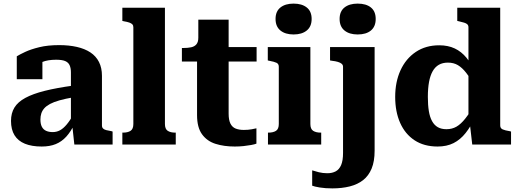

<svg xmlns="http://www.w3.org/2000/svg" viewBox="-20 -801 2874 1064"><path d="M388 -327V-262Q342 -254 310 -245Q278 -236 257.5 -225Q237 -214 225.5 -201Q214 -188 209 -172.5Q204 -157 204 -139Q204 -114 212 -98.5Q220 -83 235.5 -76Q251 -69 272 -69Q294 -69 312.5 -79Q331 -89 349.5 -111Q368 -133 387 -167L393 -115Q373 -72 347.5 -44Q322 -16 289 -2.5Q256 11 211 11Q156 11 118 -4.5Q80 -20 60.5 -51.5Q41 -83 41 -131Q41 -174 60 -205Q79 -236 120.5 -258.5Q162 -281 227.5 -297.5Q293 -314 388 -327ZM392 0 380 -110 373 -109V-400Q373 -423 366 -439Q359 -455 341.5 -462.5Q324 -470 291 -470Q245 -470 214.5 -457.5Q184 -445 172 -429Q165 -435 164.5 -443Q164 -451 170 -459Q176 -467 187 -472.5Q198 -478 215 -478V-362H73V-489Q89 -499 120 -513.5Q151 -528 198 -539.5Q245 -551 308 -551Q362 -551 406 -541Q450 -531 481 -510.5Q512 -490 528.5 -457.5Q545 -425 545 -381V-106Q545 -95 551 -89Q557 -83 568.5 -80Q580 -77 598 -74L604 -72V0Z M894 -758V-114Q894 -86 909.5 -76Q925 -66 951 -66H954V0H658V-66H661Q688 -66 703.5 -76Q719 -86 719 -114V-650Q719 -660 713.5 -666Q708 -672 696.5 -676Q685 -680 667 -683L658 -685V-758Z M988 -460V-535H996Q1021 -535 1039.5 -539Q1058 -543 1068.5 -555.5Q1079 -568 1079 -592L1183 -540H1402V-460ZM1247 -171Q1247 -136 1257 -116Q1267 -96 1286 -88.5Q1305 -81 1331 -81Q1355 -81 1374.5 -84.5Q1394 -88 1401 -90V-5Q1391 -1 1372 2.5Q1353 6 1330 8.5Q1307 11 1281 11Q1221 11 1174 -4Q1127 -19 1099.5 -57Q1072 -95 1072 -163V-522L1079 -530V-692H1247Z M1607 -610Q1561 -610 1534 -632Q1507 -654 1507 -696Q1507 -738 1534 -759.5Q1561 -781 1607 -781Q1653 -781 1680 -759.5Q1707 -738 1707 -696Q1707 -654 1680 -632Q1653 -610 1607 -610ZM1700 -540V-114Q1700 -86 1715.5 -76Q1731 -66 1758 -66H1760V0H1465V-66H1467Q1494 -66 1509.5 -76Q1525 -86 1525 -114V-431Q1525 -447 1512.5 -453Q1500 -459 1473 -464L1464 -466V-540Z M1881 47V-431Q1881 -441 1873.5 -447.5Q1866 -454 1852.5 -458Q1839 -462 1821 -464L1809 -466V-540H2056V34Q2056 93 2039.5 133Q2023 173 1992.5 197Q1962 221 1918.5 232Q1875 243 1822 243Q1782 243 1752 238Q1722 233 1710 228V143Q1725 148 1747 153.5Q1769 159 1794 159Q1821 159 1840.5 148.5Q1860 138 1870.5 113.5Q1881 89 1881 47ZM1962 -610Q1916 -610 1889 -632Q1862 -654 1862 -696Q1862 -738 1889 -759.5Q1916 -781 1962 -781Q2009 -781 2035.5 -759.5Q2062 -738 2062 -696Q2062 -654 2035.5 -632Q2009 -610 1962 -610Z M2752 -106Q2752 -90 2765.5 -84Q2779 -78 2805 -74L2812 -72V0H2597L2583 -122L2576 -113V-650Q2576 -660 2570 -666Q2564 -672 2552 -675.5Q2540 -679 2523 -683L2514 -685V-758H2752ZM2414 -550Q2463 -550 2500 -532.5Q2537 -515 2565 -481Q2593 -447 2613 -399L2612 -327Q2585 -370 2563 -398Q2541 -426 2517.5 -440Q2494 -454 2462 -454Q2433 -454 2412 -442Q2391 -430 2377.5 -406Q2364 -382 2357.5 -346.5Q2351 -311 2351 -264Q2351 -219 2356.5 -185.5Q2362 -152 2374.5 -129.5Q2387 -107 2406.5 -96Q2426 -85 2454 -85Q2485 -85 2509.5 -99Q2534 -113 2558.5 -144Q2583 -175 2612 -225L2613 -151Q2589 -100 2560 -63.5Q2531 -27 2493.5 -8Q2456 11 2405 11Q2330 11 2277.5 -23.5Q2225 -58 2197.5 -120Q2170 -182 2170 -264Q2170 -347 2199.5 -411.5Q2229 -476 2284 -513Q2339 -550 2414 -550Z"/></svg>

Font: Roboto Serif
Style: Bold
Weight: 700
Designer: Greg Gazdowicz
Foundry: Commercial Type
Version: Version 1.008